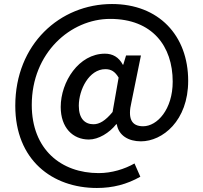

<svg xmlns="http://www.w3.org/2000/svg" viewBox="-20 -755 1012 955"><path d="M462 180C541 180 611 162 678 124L649 58C600 86 536 106 471 106C284 106 138 -12 138 -233C138 -492 331 -661 528 -661C738 -661 839 -525 839 -349C839 -211 762 -127 692 -127C634 -127 614 -165 634 -248L681 -479H607L593 -433H591C571 -471 540 -488 502 -488C372 -488 282 -348 282 -223C282 -120 342 -61 422 -61C470 -61 524 -94 558 -137H561C570 -81 619 -52 681 -52C788 -52 916 -154 916 -353C916 -579 769 -735 537 -735C278 -735 56 -535 56 -229C56 41 240 180 462 180ZM445 -137C403 -137 372 -164 372 -229C372 -309 423 -411 504 -411C533 -411 552 -399 570 -369L540 -198C504 -154 474 -137 445 -137Z"/></svg>

Font: Noto Sans JP Medium
Style: Regular
Weight: 500
Designer: Ryoko NISHIZUKA  (kana, bopomofo & ideographs); Paul D. Hunt (Latin, Greek & Cyrillic); Sandoll Communications , Soo-you
Foundry: Adobe
Version: Version 2.002;hotconv 1.0.116;makeotfexe 2.5.65601